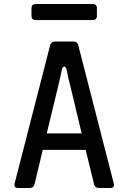

<svg xmlns="http://www.w3.org/2000/svg" viewBox="-20 -937 640 957"><path d="M71 0Q47 0 53 -23L230 -712Q235 -730 254 -730H347Q365 -730 370 -712L547 -23Q553 0 529 0H473Q454 0 449 -18L407 -190H193L152 -18Q147 0 128 0ZM213 -272H387L335 -490Q327 -519 321.5 -544Q316 -569 312 -589Q309 -604 300.5 -605Q292 -606 289 -592Q285 -572 279 -546Q273 -520 266 -491ZM158 -837Q137 -837 137 -858V-896Q137 -917 158 -917H442Q463 -917 463 -896V-858Q463 -837 442 -837Z"/></svg>

Font: Pitagon Sans Mono Medium
Style: Regular
Weight: 500
Monospace: yes
Designer: Travis Tran
Foundry: Pitagon
Version: Version 1.001; ttfautohint (v1.8.4.7-5d5b);gftools[0.9.26]